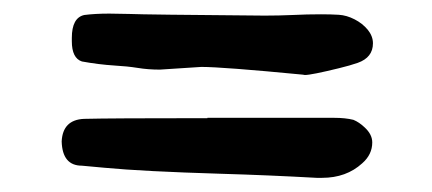

<svg xmlns="http://www.w3.org/2000/svg" viewBox="-20 -445 626 278"><path d="M421.4 -336.4 418.5 -336.9Q302.2 -348.1 271.5 -348.1L211.4 -344.2Q194.3 -344.2 179.2 -346.7Q164.1 -349.1 146 -350.1Q122.6 -351.6 98.6 -356Q84 -360.8 84 -385.3V-390.1Q84 -419.4 102.1 -423.3Q117.7 -425.3 138.2 -425.3L167 -424.8Q189.5 -423.8 363.3 -422.4Q383.8 -422.4 404.1 -423.3Q424.3 -424.3 444.8 -424.3Q459 -424.3 470.5 -423.6Q481.9 -422.9 493.4 -417Q504.9 -411.1 512.5 -401.9Q520 -392.6 520 -382.3Q520 -361.8 498 -354Q486.8 -350.1 470.7 -346.2Q430.7 -336.4 421.4 -336.4ZM446.3 -187.5H438.5Q368.7 -191.4 299.8 -193.4Q187 -196.8 131.3 -202.1L98.6 -205.1Q70.3 -205.1 69.3 -240.2Q70.8 -271.5 101.6 -272.9Q139.6 -273.9 280.3 -273.9V-274.4H463.9Q480 -274.4 491.7 -271.5Q500 -268.1 507.8 -260.7Q519 -250.5 519 -238.8Q519 -221.2 504.4 -208.5Q481.4 -187.5 446.3 -187.5Z"/></svg>

Font: X Typewriter
Style: Regular
Weight: 400
Monospace: yes
Designer: GGBot
Version: 0.50